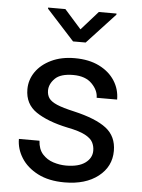

<svg xmlns="http://www.w3.org/2000/svg" viewBox="-54 -793 624 844"><g transform="rotate(5 258.0 -370.5)"><path d="M376.5 -140.1Q376.5 -159.7 367.9 -176.5Q359.4 -193.4 333.3 -207.3Q307.1 -221.2 254.9 -231.4Q166.5 -250 115.5 -284.4Q64.5 -318.8 64.5 -383.8Q64.5 -425.8 88.6 -460.7Q112.8 -495.6 157 -516.8Q201.2 -538.1 260.3 -538.1Q323.7 -538.1 368.7 -515.6Q413.6 -493.2 437.5 -455.8Q461.4 -418.5 461.4 -373H371.1Q371.1 -405.8 342.5 -434.8Q314 -463.9 260.3 -463.9Q204.1 -463.9 179.7 -439.5Q155.3 -415 155.3 -386.2Q155.3 -366.7 165 -352.5Q174.8 -338.4 200.9 -327.1Q227.1 -315.9 276.9 -304.7Q374.5 -282.2 420.7 -246.6Q466.8 -210.9 466.8 -147Q466.8 -77.6 410.9 -33.9Q355 9.8 262.7 9.8Q192.9 9.8 144.5 -15.1Q96.2 -40 71.3 -79.6Q46.4 -119.1 46.4 -163.1H137.2Q139.2 -126 158.7 -104.2Q178.2 -82.5 206.5 -73.5Q234.9 -64.5 262.7 -64.5Q317.9 -64.5 347.2 -85.9Q376.5 -107.4 376.5 -140.1ZM200.2 -749.5 273.9 -666.5 347.7 -749.5H425.8V-744.6L301.8 -610.8H246.1L124 -744.6V-749.5Z"/></g></svg>

Font: Vazirmatn RD UI
Style: Regular
Weight: 400
Designer: Saber Rastikerdar
Foundry: Saber Rastikerdar
Version: Version 33.003